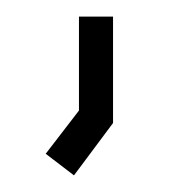

<svg xmlns="http://www.w3.org/2000/svg" viewBox="-20 -133 206 231"><path d="M69 78 35 52 75 0V-113H116V15Z"/></svg>

Font: Turret Road Light
Style: Regular
Weight: 300
Designer: Noponies
Foundry: Noponies
Version: Version 1.001; ttfautohint (v1.8)